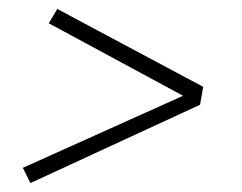

<svg xmlns="http://www.w3.org/2000/svg" viewBox="-20 -554 540 429"><path d="M48 -145 31 -179 389 -340 89 -502 108 -534 434 -360 427 -320Z"/></svg>

Font: Iosevka Curly XLtObl
Style: Regular
Weight: 200
Italic angle: -9°
Monospace: yes
Designer: Belleve Invis
Foundry: Belleve Invis
Version: Version 11.1.0; ttfautohint (v1.8.3)